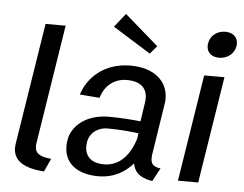

<svg xmlns="http://www.w3.org/2000/svg" viewBox="-53 -819 1139 896"><g transform="rotate(5 516.5 -371.0)"><path d="M41.7 -106.7C40.8 -100 40 -92.5 40 -86.7C40 -9.2 122.5 6.7 184.2 11.7L212.5 -50C164.2 -54.2 136.7 -66.7 136.7 -101.7C136.7 -105.8 136.7 -110 137.5 -115L225.8 -675H131.7Z M450.8 -690 628.3 -579.2 660 -616.7 501.7 -754.2ZM280.8 -144.2C279.2 -134.2 278.3 -125 278.3 -115.8C278.3 -36.7 337.5 11.7 438.3 11.7C512.5 11.7 564.2 -21.7 600 -62.5C608.3 -7.5 658.3 7.5 691.7 11.7L725 -50C691.7 -54.2 679.2 -65.8 679.2 -94.2C679.2 -101.7 680 -110 681.7 -119.2L717.5 -349.2C719.2 -358.3 720 -367.5 720 -375.8C720 -458.3 655 -515.8 544.2 -515.8C418.3 -515.8 343.3 -438.3 320 -360.8L412.5 -353.3C430.8 -414.2 475.8 -447.5 533.3 -447.5C587.5 -447.5 627.5 -425 627.5 -370C627.5 -363.3 626.7 -356.7 625.8 -349.2L612.5 -260.8C572.5 -265 519.2 -269.2 465 -269.2C353.3 -269.2 290.8 -207.5 280.8 -144.2ZM608.3 -204.2 603.3 -175C583.3 -112.5 540.8 -45.8 459.2 -45.8C411.7 -45.8 370.8 -67.5 370.8 -122.5C370.8 -128.3 371.7 -135.8 372.5 -142.5C380 -190 421.7 -214.2 461.7 -214.2C520 -214.2 572.5 -209.2 608.3 -204.2Z M810.8 0H905.8L985 -500H890ZM970.8 -711.7C933.3 -711.7 900.8 -688.3 895 -650C894.2 -646.7 894.2 -642.5 894.2 -639.2C894.2 -607.5 917.5 -588.3 951.7 -588.3C989.2 -588.3 1022.5 -611.7 1028.3 -650C1029.2 -653.3 1029.2 -657.5 1029.2 -660.8C1029.2 -692.5 1005 -711.7 970.8 -711.7Z"/></g></svg>

Font: Boon Medium
Style: Italic
Weight: 500
Italic angle: -9°
Designer: Sungsit Sawaiwan
Foundry: FontUni
Version: Version 3.0